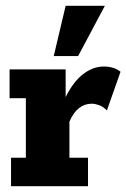

<svg xmlns="http://www.w3.org/2000/svg" viewBox="-20 -641 435 661"><path d="M18 0V-98H69V-303H13V-402H206V-274L197 -288Q226 -353 262 -382.5Q298 -412 337 -412Q372 -412 395 -394L348 -261Q335 -274 321 -279Q307 -284 296 -284Q271 -284 251.5 -268.5Q232 -253 219 -222V-98H283V0ZM165 -448 206 -621H341L249 -448Z"/></svg>

Font: Rokkitt SemiBold ExtraBold
Style: Regular
Weight: 800
Version: Version 3.103